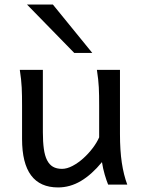

<svg xmlns="http://www.w3.org/2000/svg" viewBox="-20 -801 619 833"><path d="M449.2 0Q445.8 -8.3 441.9 -19.5Q438 -30.8 434.3 -43.5Q430.7 -56.2 427.5 -70.1Q424.3 -84 422.4 -97.7Q377.9 -43.5 330.8 -15.6Q283.7 12.2 231.9 12.2Q75.7 12.2 75.7 -197.8V-341.8Q75.7 -365.2 75.4 -384.3Q75.2 -403.3 74.2 -421.1Q73.2 -439 71.3 -457.5Q69.3 -476.1 65.9 -498H166V-227.1Q166 -185.5 170.2 -155.5Q174.3 -125.5 184.1 -106.2Q193.8 -86.9 209.7 -77.6Q225.6 -68.4 249 -68.4Q270.5 -68.4 294.9 -81.3Q319.3 -94.2 341.6 -114.3Q363.8 -134.3 382.1 -158.4Q400.4 -182.6 410.2 -205.1V-341.8Q410.2 -365.7 409.9 -385Q409.7 -404.3 408.7 -421.9Q407.7 -439.5 405.8 -457.5Q403.8 -475.6 400.4 -498H500.5V-219.7Q500.5 -148.4 508.5 -95Q516.6 -41.5 532.2 0ZM209.5 -781.2 380.4 -571.3H302.2L97.2 -781.2Z"/></svg>

Font: Andika Afr
Style: Regular
Weight: 400
Designer: Victor Gaultney, Annie Olsen, Julie Remington, Don Collingsworth, Eric Hays, Becca Hirsbrunner
Foundry: SIL International
Version: Version 5.000